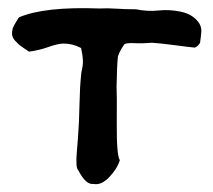

<svg xmlns="http://www.w3.org/2000/svg" viewBox="-20 -442 529 476"><path d="M212 14Q193 17 174 -20Q167 -26 170.5 -66Q174 -106 174 -112Q176 -134 177 -181Q178 -228 181 -255Q181 -260 183.5 -271Q186 -282 185.5 -293.5Q185 -305 181 -323Q160 -334 138 -334Q124 -334 100 -325.5Q76 -317 52 -314Q49 -316 40 -322Q31 -328 27 -331.5Q23 -335 17.5 -341Q12 -347 10.5 -353.5Q9 -360 11 -368Q10 -373 27 -399Q90 -426 226 -421Q247 -422 268.5 -420.5Q290 -419 317 -419Q346 -413 373 -416Q400 -419 428.5 -413Q457 -407 472 -387Q477 -380 478.5 -372.5Q480 -365 478 -351.5Q476 -338 476 -336Q471 -327 463 -324Q451 -325 413 -330Q375 -335 357 -336Q334 -334 313.5 -335Q293 -336 288 -332Q272 -308 272 -298Q270 -280 269 -227Q270 -213 269.5 -135Q269 -57 277 -45Q271 -24 251 -3Q231 18 212 14Z"/></svg>

Font: Excalifont
Style: Regular
Weight: 400
Designer: Your Own Font Foundry (Virgil); Ján Filípek / DizajnDesign (Excalifont, modifications)
Foundry: Your Own Font Foundry (Virgil); Ján Filípek / DizajnDesign (Excalifont, modifications)
Version: Version 1.000;Glyphs 3.2 (3227)